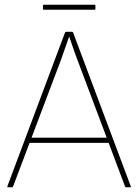

<svg xmlns="http://www.w3.org/2000/svg" viewBox="-20 -789 582 809"><path d="M14 0Q10 0 11 -4L254 -652Q256 -655 259 -655H283Q287 -655 288 -652L531 -4Q533 0 528 0H511Q508 0 507 -3L305 -540Q296 -563 288 -587Q280 -611 272 -634H271Q262 -610 254 -585.5Q246 -561 237 -537L35 -3Q34 0 30 0ZM97 -187 105 -209H435L443 -187ZM165 -748Q161 -748 161 -751V-766Q161 -769 165 -769H378Q382 -769 382 -766V-751Q382 -748 378 -748Z"/></svg>

Font: Sofia Sans Thin
Style: Regular
Weight: 250
Designer: Botio Nikoltchev, Ani Petrova
Foundry: lettersoup
Version: Version 4.101